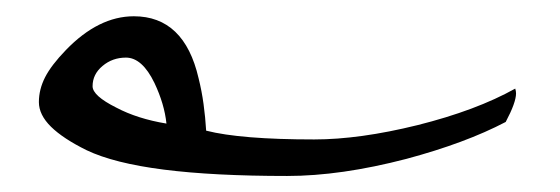

<svg xmlns="http://www.w3.org/2000/svg" viewBox="-20 -271 688 236"><path d="M613.3 -162.1Q614.3 -159.2 614.3 -156.2Q614.3 -145 601.6 -121.1Q552.2 -95.2 479.5 -75.7Q398.9 -54.7 333 -54.7Q242.7 -54.7 181.4 -62.5Q120.1 -70.3 86.4 -86.4Q57.6 -100.6 42.7 -115.2Q27.8 -129.9 27.8 -145.5Q27.8 -161.1 35.4 -176Q43 -190.9 61 -209.5Q101.1 -251 144.5 -251Q206.5 -251 224.1 -174.8Q228 -159.2 230.2 -143.1Q232.4 -127 233.4 -110.4Q275.9 -99.6 366.2 -99.6Q421.9 -99.6 493.2 -117.2Q565.4 -135.3 613.3 -162.1ZM184.6 -119.1Q182.1 -143.1 169.9 -168.9Q154.8 -200.2 134.8 -200.2Q118.2 -200.2 106 -189.9Q93.8 -179.7 93.8 -165Q93.8 -153.3 123 -138.7Q148.9 -125 184.6 -119.1Z"/></svg>

Font: Scheherazade
Style: Regular
Weight: 400
Designer: SIL International
Foundry: SIL International
Version: Version 2.100 (build 932/914)